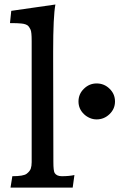

<svg xmlns="http://www.w3.org/2000/svg" viewBox="-20 -853 543 873"><path d="M231.9 -832.5Q221.7 -779.3 221.7 -618.7V-583.5L222.7 -116.2Q222.7 -76.2 228.5 -66.4Q237.8 -51.8 261.2 -51.8Q293.9 -51.8 318.4 -57.1L310.5 0H27.8L36.1 -51.8Q86.9 -51.8 101.3 -63Q115.7 -74.2 119.9 -86.2Q124 -98.1 124 -115.7V-666.5Q124 -708 118.9 -718.3Q113.8 -728.5 109.6 -733.6Q105.5 -738.8 96.9 -741.9Q88.4 -745.1 77.1 -746.1Q61.5 -748 25.4 -748L31.2 -803.7ZM419.4 -310.1Q402.8 -310.1 387.9 -316.7Q373 -323.2 361.8 -334Q336.9 -357.9 336.9 -391.6Q336.9 -425.8 361.8 -449.7Q386.2 -473.6 419.4 -473.6Q453.6 -473.6 478 -449.7Q502.9 -425.8 502.9 -391.6Q502.9 -357.9 478 -334Q453.1 -310.1 419.4 -310.1Z"/></svg>

Font: HeadlandOne
Style: Regular
Weight: 400
Designer: Gary Lonergan
Foundry: Sorkin Type Co.
Version: Version 1.002